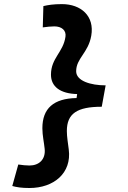

<svg xmlns="http://www.w3.org/2000/svg" viewBox="-20 -814 626 938"><path d="M124 104.5C242.7 104.5 331.1 31.7 315.9 -84C312.5 -112.3 306.6 -145.5 306.6 -173.8C306.6 -259.3 356.4 -292.5 477.1 -292.5L496.1 -397C422.4 -397 352.1 -418.9 352.1 -465.8C352.1 -529.3 411.1 -555.2 425.8 -639.2C442.9 -736.3 375 -793.9 282.7 -793.9C240.7 -793.9 214.8 -789.6 191.9 -784.2L189 -680.2C210 -683.1 230 -685.1 245.6 -685.1C280.8 -685.1 304.7 -666 299.8 -634.3C289.1 -558.6 229 -530.3 229 -449.2C229 -390.1 275.4 -356.4 356.9 -354.5L354 -335C242.2 -333 187 -284.7 187 -187.5C187 -151.9 195.3 -117.2 198.2 -86.9C203.6 -35.2 170.9 -5.4 124 -5.4C108.4 -5.4 89.4 -7.3 69.3 -10.3L40 94.7C61.5 100.6 85 104.5 124 104.5Z"/></svg>

Font: Cascadia Mono PL SemiBold
Style: Italic
Weight: 600
Italic angle: -10°
Monospace: yes
Designer: Aaron Bell
Foundry: Saja Typeworks
Version: Version 2404.023